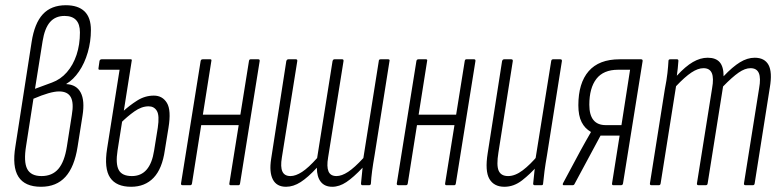

<svg xmlns="http://www.w3.org/2000/svg" viewBox="-20 -709 2989 735"><path d="M137 6Q75 6 50.5 -32.5Q26 -71 39 -149L101 -548Q112 -620 144 -654.5Q176 -689 232 -689Q279 -689 303.5 -665.5Q328 -642 328 -594Q328 -550 316 -508.5Q304 -467 282.5 -435.5Q261 -404 234 -388V-387Q273 -385 289 -354.5Q305 -324 296 -267L277 -147Q265 -70 230.5 -32Q196 6 137 6ZM139 -35Q180 -35 203.5 -62.5Q227 -90 236 -148L255 -269Q263 -315 251 -337Q239 -359 206 -359Q173 -359 108 -331L80 -151Q70 -90 84 -62.5Q98 -35 139 -35ZM114 -369 179 -393Q212 -405 236 -432.5Q260 -460 273 -499Q286 -538 286 -585Q286 -648 227 -648Q192 -648 171.5 -624.5Q151 -601 143 -551Z M361 -442Q356 -442 357 -448L361 -476Q363 -482 369 -482H457L451 -442ZM482 6Q425 6 401.5 -29Q378 -64 390 -140L443 -475Q445 -482 450 -482H481Q486 -482 484 -475L430 -133Q422 -82 434.5 -58.5Q447 -35 485 -35Q555 -35 570 -133L584 -220Q591 -267 580.5 -284.5Q570 -302 549 -302Q522 -302 494.5 -282.5Q467 -263 441 -237L448 -280Q475 -305 505 -324Q535 -343 569 -343Q602 -343 619 -315Q636 -287 625 -220L611 -134Q601 -63 568 -28.5Q535 6 482 6Z M863 0Q857 0 858 -7L933 -475Q934 -482 939 -482H969Q975 -482 974 -475L899 -7Q898 0 893 0ZM679 0Q672 0 673 -7L748 -475Q749 -482 756 -482H785Q791 -482 789 -475L715 -7Q714 0 708 0ZM745 -230 751 -270H909L903 -230Z M1075 6Q1039 6 1024.5 -22Q1010 -50 1018 -101L1076 -475Q1078 -482 1084 -482H1113Q1119 -482 1118 -475L1059 -106Q1053 -70 1061 -52.5Q1069 -35 1092 -35Q1112 -35 1136.5 -51Q1161 -67 1194 -104L1253 -475Q1255 -482 1260 -482H1290Q1296 -482 1295 -475L1236 -106Q1230 -71 1237.5 -53Q1245 -35 1268 -35Q1288 -35 1312.5 -51Q1337 -67 1371 -104L1430 -475Q1430 -482 1437 -482H1466Q1473 -482 1471 -475L1414 -115Q1408 -81 1404.5 -54.5Q1401 -28 1400 -8Q1400 0 1393 0H1367Q1362 0 1362 -7Q1363 -21 1365 -37Q1367 -53 1368 -67Q1333 -30 1306 -12Q1279 6 1252 6Q1223 6 1208 -13Q1193 -32 1193 -67Q1159 -30 1131 -12Q1103 6 1075 6Z M1689 0Q1683 0 1684 -7L1759 -475Q1760 -482 1765 -482H1795Q1801 -482 1800 -475L1725 -7Q1724 0 1719 0ZM1505 0Q1498 0 1499 -7L1574 -475Q1575 -482 1582 -482H1611Q1617 -482 1615 -475L1541 -7Q1540 0 1534 0ZM1571 -230 1577 -270H1735L1729 -230Z M1911 6Q1871 6 1853.5 -24Q1836 -54 1847 -123L1902 -475Q1904 -482 1910 -482H1937Q1944 -482 1943 -475L1888 -125Q1880 -76 1889 -55.5Q1898 -35 1925 -35Q1952 -35 1981 -57Q2010 -79 2040 -115L2038 -75Q2010 -43 1978.5 -18.5Q1947 6 1911 6ZM2027 0Q2021 0 2021 -6Q2023 -28 2026 -54Q2029 -80 2032 -97L2030 -101L2090 -475Q2091 -482 2097 -482H2125Q2132 -482 2131 -475L2074 -115Q2068 -81 2064.5 -54.5Q2061 -28 2059 -6Q2059 0 2053 0Z M2138 0Q2135 0 2134.5 -2Q2134 -4 2135 -7L2202 -132Q2212 -151 2222 -168Q2232 -185 2242 -203V-204Q2219 -217 2206.5 -241.5Q2194 -266 2194 -306Q2194 -391 2233.5 -436.5Q2273 -482 2352 -482H2434Q2441 -482 2440 -475L2365 -7Q2364 0 2357 0H2328Q2322 0 2323 -7L2352 -190H2279L2179 -4Q2177 0 2172 0ZM2299 -230H2359L2392 -442H2346Q2290 -442 2263 -407Q2236 -372 2236 -308Q2236 -230 2299 -230Z M2474 0Q2467 0 2468 -7L2525 -367Q2532 -402 2535 -429Q2538 -456 2539 -476Q2539 -482 2546 -482H2572Q2577 -482 2577 -476Q2576 -462 2574.5 -447Q2573 -432 2571 -419Q2604 -455 2632.5 -471.5Q2661 -488 2689 -488Q2720 -488 2735 -471Q2750 -454 2750 -417Q2784 -453 2812.5 -470.5Q2841 -488 2869 -488Q2907 -488 2922 -460.5Q2937 -433 2927 -374L2869 -7Q2868 0 2862 0H2834Q2827 0 2828 -7L2886 -371Q2893 -410 2885 -429Q2877 -448 2853 -448Q2832 -448 2807.5 -431Q2783 -414 2748 -378L2689 -7Q2688 0 2682 0H2654Q2647 0 2648 -7L2706 -371Q2713 -410 2705 -429Q2697 -448 2673 -448Q2652 -448 2627 -431.5Q2602 -415 2568 -379L2509 -7Q2508 0 2502 0Z"/></svg>

Font: Sofia Sans Extra Condensed Light
Style: Italic
Weight: 300
Italic angle: -9°
Version: Version 4.100